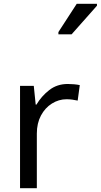

<svg xmlns="http://www.w3.org/2000/svg" viewBox="-20 -986 528 1006"><path d="M335 -546Q350 -546 367.5 -544.5Q385 -543 398 -540L387 -459Q374 -462 358.5 -464Q343 -466 329 -466Q288 -466 252 -443.5Q216 -421 194.5 -380.5Q173 -340 173 -286V0H85V-536H157L167 -438H171Q197 -482 238 -514Q279 -546 335 -546ZM286 -806V-818L382 -966H488V-956L355 -806Z"/></svg>

Font: Noto Sans Tifinagh
Style: Regular
Weight: 400
Designer: JamraPatel
Foundry: JamraPatel LLC
Version: Version 2.004; ttfautohint (v1.8.4.7-5d5b)